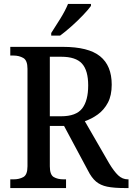

<svg xmlns="http://www.w3.org/2000/svg" viewBox="-20 -951 670 971"><path d="M32 0V-44H49Q77 -44 98 -55.5Q119 -67 119 -110V-603Q119 -646 97.5 -658Q76 -670 49 -670H32V-714H298Q427 -714 486 -666.5Q545 -619 545 -523Q545 -468 525.5 -431.5Q506 -395 475 -372.5Q444 -350 409 -338L532 -125Q556 -85 577.5 -64.5Q599 -44 627 -44H630V0H611Q556 0 522 -7Q488 -14 465.5 -33Q443 -52 424 -90L304 -314H232V-110Q232 -67 252 -55.5Q272 -44 301 -44H314V0ZM289 -363Q365 -363 395.5 -402.5Q426 -442 426 -519Q426 -595 394.5 -629.5Q363 -664 290 -664H232V-363ZM239 -784Q260 -816 285 -856.5Q310 -897 324 -931H440V-921Q428 -904 401 -875.5Q374 -847 342 -818.5Q310 -790 284 -771H239Z"/></svg>

Font: Noto Serif Sinhala SemiCondensed Medium
Style: Regular
Weight: 500
Width: 4
Designer: Jelle Bosma - Monotype Design Team
Foundry: Monotype Imaging Inc.
Version: Version 2.007; ttfautohint (v1.8.4.7-5d5b)